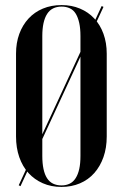

<svg xmlns="http://www.w3.org/2000/svg" viewBox="-20 -728 483 757"><path d="M43.2 -190Q43.2 -145 56 -108.4Q68.8 -71.8 92.2 -45.9Q115.8 -20 148.8 -5.5Q181.8 9 222.2 9Q262 9 295.1 -5.1Q328.2 -19.2 351.6 -45.6Q375 -72 387.9 -108.5Q400.8 -145 400.8 -190V-516.5Q400.8 -559.2 387.9 -594.8Q375 -630.2 351.5 -655.4Q328 -680.5 295.2 -694.2Q262.5 -708 223 -708Q182.2 -708 149.2 -694.2Q116.2 -680.5 92.6 -655Q69 -629.5 56.1 -594.4Q43.2 -559.2 43.2 -516.5ZM146.8 -585.8Q146.8 -614.8 151.6 -636.8Q156.5 -658.8 165.9 -673.2Q175.2 -687.8 189.6 -694.9Q204 -702 223 -702Q241 -702 255.4 -695.2Q269.8 -688.5 278.6 -674Q287.5 -659.5 292.4 -637.5Q297.2 -615.5 297.2 -585.8V-113.2Q297.2 -83.2 292.4 -61.6Q287.5 -40 278.2 -25.5Q269 -11 255 -4Q241 3 222.5 3Q203.5 3 189.1 -4Q174.8 -11 165.5 -25.4Q156.2 -39.8 151.5 -61.9Q146.8 -84 146.8 -113.2ZM53.8 2.5 60.8 6 388 -700.8 380.8 -704.2Z"/></svg>

Font: Moniqa Black
Style: Regular
Weight: 900
Designer: Rajesh Rajput
Foundry: Rajesh Rajput
Version: Version 1.000